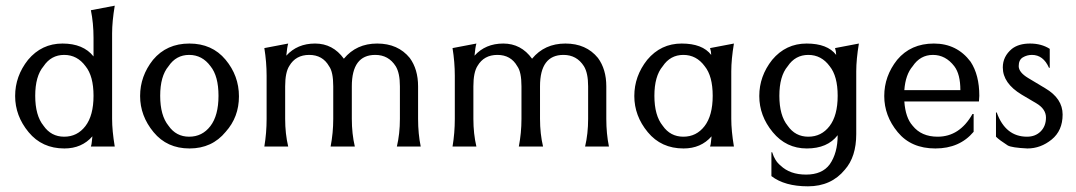

<svg xmlns="http://www.w3.org/2000/svg" viewBox="-20 -516 3787 676"><path d="M281.3 -282.7Q252 -322.7 206 -322.7Q160 -322.7 133.3 -282.7Q104 -248 104 -178.7Q104 -109.3 133.3 -73.3Q160 -34.7 206 -34.7Q252 -34.7 280.7 -72Q309.3 -109.3 309.3 -178.7Q309.3 -248 281.3 -282.7ZM374.7 -97.3Q374.7 -56 384 0H300Q302.7 -8 303.3 -17.3Q304 -26.7 305.3 -36Q268 6.7 206.7 6.7Q128 6.7 80.7 -50.7Q33.3 -108 33.3 -178Q33.3 -248 78.7 -305.3Q126.7 -362.7 200 -362.7Q273.3 -362.7 309.3 -317.3V-382.7Q309.3 -434.7 300 -480L384 -496Q374.7 -440 374.7 -398.7Z M721.3 -282.7Q692 -322.7 646 -322.7Q600 -322.7 573.3 -282.7Q544 -248 544 -178.7Q544 -109.3 573.3 -73.3Q600 -34.7 646 -34.7Q692 -34.7 720.7 -72Q749.3 -109.3 749.3 -178.7Q749.3 -248 721.3 -282.7ZM774.7 -52Q726.7 6.7 647.3 6.7Q568 6.7 520.7 -50.7Q473.3 -108 473.3 -178Q473.3 -248 518.7 -305.3Q566.7 -362.7 646.7 -362.7Q726.7 -362.7 774 -306Q821.3 -249.3 821.3 -176.7Q821.3 -104 774.7 -52Z M1301.3 -322.7Q1218.7 -322.7 1218.7 -212V-97.3Q1218.7 -45.3 1229.3 0H1144Q1153.3 -48 1153.3 -97.3V-212Q1153.3 -262.7 1138.7 -282.7Q1116 -322.7 1068.7 -322.7Q1021.3 -322.7 998.7 -284Q984 -261.3 984 -212V-97.3Q984 -45.3 994.7 0H910.7Q918.7 -48 918.7 -97.3V-249.3Q918.7 -297.3 910.7 -346.7L994.7 -362.7Q990.7 -349.3 988 -320Q1026.7 -362.7 1089.3 -362.7Q1152 -362.7 1190.7 -309.3Q1234.7 -362.7 1308 -362.7Q1381.3 -362.7 1422.7 -312Q1452 -272 1452 -212V-97.3Q1452 -45.3 1461.3 0H1377.3Q1388 -45.3 1388 -97.3V-212Q1388 -258.7 1373.3 -282.7Q1348 -322.7 1301.3 -322.7Z M1964 -322.7Q1881.3 -322.7 1881.3 -212V-97.3Q1881.3 -45.3 1892 0H1806.7Q1816 -48 1816 -97.3V-212Q1816 -262.7 1801.3 -282.7Q1778.7 -322.7 1731.3 -322.7Q1684 -322.7 1661.3 -284Q1646.7 -261.3 1646.7 -212V-97.3Q1646.7 -45.3 1657.3 0H1573.3Q1581.3 -48 1581.3 -97.3V-249.3Q1581.3 -297.3 1573.3 -346.7L1657.3 -362.7Q1653.3 -349.3 1650.7 -320Q1689.3 -362.7 1752 -362.7Q1814.7 -362.7 1853.3 -309.3Q1897.3 -362.7 1970.7 -362.7Q2044 -362.7 2085.3 -312Q2114.7 -272 2114.7 -212V-97.3Q2114.7 -45.3 2124 0H2040Q2050.7 -45.3 2050.7 -97.3V-212Q2050.7 -258.7 2036 -282.7Q2010.7 -322.7 1964 -322.7Z M2554.7 -97.3Q2554.7 -56 2564 0H2480Q2482.7 -8 2483.3 -17.3Q2484 -26.7 2485.3 -36Q2448 6.7 2386.7 6.7Q2308 6.7 2260.7 -50.7Q2213.3 -108 2213.3 -178Q2213.3 -248 2258.7 -305.3Q2306.7 -362.7 2380 -362.7Q2453.3 -362.7 2484 -322.7Q2484 -334.7 2480 -346.7L2564 -362.7Q2554.7 -306.7 2554.7 -265.3ZM2461.3 -282.7Q2432 -322.7 2386 -322.7Q2340 -322.7 2313.3 -282.7Q2284 -248 2284 -178.7Q2284 -109.3 2313.3 -73.3Q2340 -34.7 2386 -34.7Q2432 -34.7 2460.7 -72Q2489.3 -109.3 2489.3 -178.7Q2489.3 -248 2461.3 -282.7Z M2901.3 -282.7Q2872 -322.7 2826 -322.7Q2780 -322.7 2753.3 -282.7Q2724 -248 2724 -178.7Q2724 -109.3 2753.3 -73.3Q2780 -34.7 2826 -34.7Q2872 -34.7 2900.7 -72Q2929.3 -109.3 2929.3 -178.7Q2929.3 -248 2901.3 -282.7ZM3004 -362.7Q2994.7 -306.7 2994.7 -265.3V-44Q2994.7 36 2954.7 81.3Q2906.7 140 2824.7 140Q2742.7 140 2696 104V20H2698.7Q2708 50.7 2728 66.7Q2761.3 98.7 2818 98.7Q2874.7 98.7 2901.3 62.7Q2929.3 22.7 2929.3 -40Q2893.3 6.7 2820.7 6.7Q2748 6.7 2700.7 -50.7Q2653.3 -108 2653.3 -178Q2653.3 -248 2698.7 -305.3Q2746.7 -362.7 2820 -362.7Q2893.3 -362.7 2924 -322.7Q2924 -334.7 2920 -346.7Z M3408 -114.7V-52Q3358.7 6.7 3273.3 6.7Q3188 6.7 3140.7 -50.7Q3093.3 -108 3093.3 -178Q3093.3 -248 3138.7 -305.3Q3186.7 -362.7 3268 -362.7Q3349.3 -362.7 3397.3 -298.7Q3428 -252 3428 -178.7L3426.7 -158.7H3164Q3168 -101.3 3193.3 -73.3Q3224 -34.7 3281.3 -34.7Q3358.7 -34.7 3404 -114.7ZM3361.3 -198.7Q3361.3 -254.7 3340 -282.7Q3309.3 -322.7 3264.7 -322.7Q3220 -322.7 3193.3 -282.7Q3168 -253.3 3164 -198.7Z M3673.3 -277.3Q3653.3 -322.7 3613.3 -322.7Q3596 -322.7 3581.3 -314Q3566.7 -305.3 3566.7 -283.3Q3566.7 -261.3 3600 -241.3L3660 -205.3Q3721.3 -169.3 3721.3 -112.7Q3721.3 -56 3682.7 -24.7Q3644 6.7 3597.3 6.7Q3541.3 4 3528 -4Q3498.7 -22.7 3486.7 -34.7V-120H3489.3Q3520 -34.7 3596 -34.7Q3625.3 -34.7 3644 -53.3Q3662.7 -72 3662.7 -102Q3662.7 -132 3629.3 -152L3577.3 -182.7Q3510.7 -222.7 3510.7 -278.7Q3510.7 -317.3 3542.7 -344Q3566.7 -362.7 3606.7 -362.7Q3646.7 -362.7 3676 -344V-277.3Z"/></svg>

Font: Tenali Ramakrishna
Style: Regular
Weight: 400
Designer: Appaji Ambarisha Darbha
Foundry: Andhrapradesh Society for Knowledge Networks
Version: Version 1.0.5; ttfautohint (v1.2.25-373a) -l 7 -r 28 -G 50 -